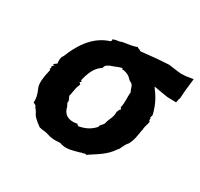

<svg xmlns="http://www.w3.org/2000/svg" viewBox="-120 -686 880 844"><g transform="rotate(30 319.5 -263.5)"><path d="M623 -407 627 -427 629 -430 632 -473 639 -534 601 -528 578 -527 559 -529 514 -535 454 -531 376 -523 357 -532C357 -527 358 -535 355 -533C324 -522 304 -523 283 -518C273 -511 256 -516 240 -505C249 -501 239 -500 240 -496C175 -476 128 -424 92 -334C84 -328 84 -305 86 -294C77 -286 75 -289 71 -279C81 -283 80 -283 76 -278C71 -273 67 -269 72 -263L67 -257C66 -260 78 -247 73 -256C61 -207 59 -175 67 -158C79 -131 83 -112 81 -93C91 -90 101 -82 96 -81C110 -65 112 -59 116 -51C129 -32 150 -19 159 -12C174 -8 192 -8 200 -5C228 5 243 4 271 2C307 16 337 2 374 -7C365 -6 378 -6 375 -13C373 -1 386 -13 386 -10C382 -9 391 -15 395 -9C431 -34 475 -55 504 -100C513 -105 515 -128 534 -148C547 -173 548 -189 554 -223C550 -222 558 -230 556 -226C554 -244 564 -261 565 -275C557 -282 561 -280 562 -293L560 -290C561 -290 554 -283 561 -303C559 -307 560 -298 563 -306C552 -305 564 -307 561 -310C548 -361 530 -388 506 -420L578 -408ZM344 -420 345 -414C355 -416 372 -409 379 -405C388 -400 395 -390 401 -386C422 -381 419 -357 428 -346C425 -323 430 -292 423 -267L429 -258C421 -257 418 -236 417 -240C420 -216 404 -195 400 -177C399 -161 381 -157 381 -143C361 -120 337 -107 298 -100C303 -99 300 -103 301 -105C292 -101 298 -106 297 -109C252 -99 224 -116 217 -154C213 -152 216 -164 209 -165C216 -177 204 -187 202 -199C206 -210 208 -235 212 -246C214 -252 217 -258 219 -265C210 -272 209 -269 218 -278C221 -274 212 -287 212 -279C220 -316 234 -357 267 -376C271 -395 281 -395 290 -401C313 -408 320 -414 344 -420Z"/></g></svg>

Font: Asimov Print
Style: DIt
Weight: 250
Width: 0
Designer: Google
Version: Version 2.000980: 2014